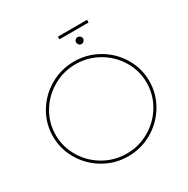

<svg xmlns="http://www.w3.org/2000/svg" viewBox="-197 -1066 1212 1240"><g transform="rotate(-30 409.0 -445.5)"><path d="M768 -351Q768 -256 719.5 -174.5Q671 -93 588.5 -45Q506 3 409 3Q312 3 229.5 -45Q147 -93 98.5 -174.5Q50 -256 50 -351Q50 -446 98.5 -527Q147 -608 229.5 -655.5Q312 -703 409 -703Q506 -703 588.5 -655.5Q671 -608 719.5 -527Q768 -446 768 -351ZM70 -351Q70 -261 116 -184Q162 -107 240 -62Q318 -17 409 -17Q500 -17 578 -62Q656 -107 702 -184Q748 -261 748 -351Q748 -440 702 -516.5Q656 -593 578 -638Q500 -683 409 -683Q318 -683 240 -638Q162 -593 116 -516.5Q70 -440 70 -351ZM535 -802Q535 -792 527 -784Q519 -776 509 -776Q498 -776 490.5 -784Q483 -792 483 -802Q483 -813 490.5 -820.5Q498 -828 509 -828Q519 -828 527 -820.5Q535 -813 535 -802ZM400 -894H617V-874H400Z"/></g></svg>

Font: Gontserrat Thin
Style: Regular
Weight: 250
Designer: Julieta Ulanovsky
Foundry: Julieta Ulanovsky
Version: Version 6.001